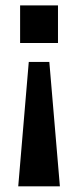

<svg xmlns="http://www.w3.org/2000/svg" viewBox="-20 -499 283 696"><path d="M46.1 176.5H197.1L158.8 -274.5H84.3ZM52.9 -343.1H190.2V-479.4H52.9Z"/></svg>

Font: LL Pando Sans
Style: Bold
Weight: 700
Designer: Joshua Smith
Foundry: Joshua Smith
Version: Version 1.000;Glyphs 3.2.1 (3258)